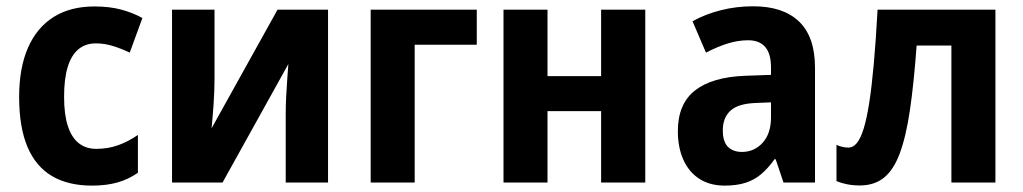

<svg xmlns="http://www.w3.org/2000/svg" viewBox="-20 -577 3234 607"><path d="M270.5 9.8Q195.8 9.8 144.5 -20.3Q93.3 -50.3 66.9 -112.5Q40.5 -174.8 40.5 -270.5Q40.5 -362.3 68.6 -426.3Q96.7 -490.2 149.7 -523.4Q202.6 -556.6 278.3 -556.6Q326.7 -556.6 363.5 -546.6Q400.4 -536.6 430.2 -520L390.1 -410.6Q361.3 -424.3 335.2 -432.1Q309.1 -439.9 283.2 -439.9Q250 -439.9 227.5 -420.9Q205.1 -401.9 193.8 -364.5Q182.6 -327.1 182.6 -271Q182.6 -215.8 194.3 -179.2Q206.1 -142.6 228.8 -124.5Q251.5 -106.4 284.2 -106.4Q321.3 -106.4 353.5 -117.9Q385.7 -129.4 416 -150.4V-30.8Q385.7 -9.8 350.8 0Q315.9 9.8 270.5 9.8Z M658.2 -546.4V-330.1Q658.2 -312.5 657.5 -291.3Q656.7 -270 655.3 -248.3Q653.8 -226.6 652.1 -206.5Q650.4 -186.5 648.9 -171.4L857.4 -546.4H1017.1V0H883.3V-219.2Q883.3 -244.6 884.8 -272.9Q886.2 -301.3 888.2 -327.9Q890.1 -354.5 891.6 -374.5L683.6 0H523.9V-546.4Z M1487.3 -546.4V-435.5H1291V0H1151.9V-546.4Z M1710.9 -546.4V-336.4H1880.4V-546.4H2020V0H1880.4V-225.6H1710.9V0H1571.8V-546.4Z M2361.3 -557.1Q2456.1 -557.1 2506.3 -508.8Q2556.6 -460.4 2556.6 -362.8V0H2457L2432.1 -73.7H2428.7Q2408.7 -45.4 2387 -26.9Q2365.2 -8.3 2337.4 0.7Q2309.6 9.8 2271 9.8Q2224.1 9.8 2190.9 -11.7Q2157.7 -33.2 2140.4 -72Q2123 -110.8 2123 -162.1Q2123 -248.5 2177.2 -291Q2231.4 -333.5 2335.9 -337.4L2417.5 -340.3V-363.3Q2417.5 -407.2 2399.2 -428.5Q2380.9 -449.7 2345.2 -449.7Q2313.5 -449.7 2280.5 -439.5Q2247.6 -429.2 2211.9 -410.6L2169.4 -509.8Q2209.5 -532.2 2258.8 -544.7Q2308.1 -557.1 2361.3 -557.1ZM2417.5 -253.4 2370.1 -251.5Q2313.5 -249.5 2289.3 -227.1Q2265.1 -204.6 2265.1 -164.6Q2265.1 -129.4 2281.2 -113Q2297.4 -96.7 2325.7 -96.7Q2364.7 -96.7 2391.1 -125.7Q2417.5 -154.8 2417.5 -206.1Z M3127 0H2987.8V-433.1H2877.9Q2869.1 -313 2856.7 -228.8Q2844.2 -144.5 2824.5 -91.8Q2804.7 -39.1 2774.2 -14.9Q2743.7 9.3 2698.2 9.3Q2676.3 9.3 2658.2 5.6Q2640.1 2 2624.5 -4.4V-119.1Q2632.8 -115.2 2642.6 -112.8Q2652.3 -110.4 2662.6 -110.4Q2676.8 -110.4 2688.5 -124.3Q2700.2 -138.2 2710 -168.9Q2719.7 -199.7 2727.8 -250.5Q2735.8 -301.3 2742.4 -374.5Q2749 -447.8 2754.4 -546.4H3127Z"/></svg>

Font: Open Sans SemiCondensed
Style: Bold
Weight: 700
Width: 4
Designer: Monotype Design Team
Foundry: Monotype Imaging Inc.
Version: Version 3.003